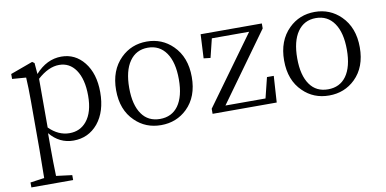

<svg xmlns="http://www.w3.org/2000/svg" viewBox="-73 -730 2406 1198"><g transform="rotate(-10 1130.0 -130.5)"><path d="M39.1 255.9V224.6L127.9 211.9Q129.9 94.7 129.9 33.2V-275.4Q129.9 -363.3 126 -424.8L38.1 -431.6V-462.9L179.7 -514.6L193.4 -504.9L199.2 -434.6Q271.5 -515.6 364.3 -515.6Q451.2 -515.6 507.8 -445.3Q565.4 -373 565.4 -254.9Q565.4 -132.8 504.9 -58.6Q444.3 13.7 349.6 13.7Q260.7 13.7 200.2 -59.6V31.2Q200.2 123 203.1 211.9L303.7 224.6V255.9ZM333 -36.1Q400.4 -36.1 441.4 -85.9Q487.3 -141.6 487.3 -246.6Q487.3 -351.6 446.3 -411.1Q407.2 -466.8 341.8 -466.8Q274.4 -466.8 204.1 -403.3V-94.7Q262.7 -36.1 333 -36.1Z M740.2 -51.8Q665 -124 665 -249.5Q665 -375 740.2 -449.2Q807.6 -515.6 905.3 -515.6Q1002 -515.6 1069.3 -449.2Q1144.5 -375 1144.5 -249.5Q1144.5 -124 1070.3 -51.8Q1002.9 13.7 904.8 13.7Q806.6 13.7 740.2 -51.8ZM1020.5 -82Q1062.5 -140.6 1062.5 -249Q1062.5 -357.4 1021 -417Q979.5 -476.6 905.3 -476.6Q831.1 -476.6 789.6 -417Q748 -357.4 748 -249Q748 -140.6 790 -82Q830.1 -25.4 904.8 -25.4Q979.5 -25.4 1020.5 -82Z M1232.4 0V-32.2L1545.9 -464.8H1309.6L1280.3 -345.7L1237.3 -350.6L1245.1 -502H1632.8V-470.7L1320.3 -37.1H1574.2L1606.4 -167H1649.4L1638.7 0Z M1804.7 -51.8Q1729.5 -124 1729.5 -249.5Q1729.5 -375 1804.7 -449.2Q1872.1 -515.6 1969.7 -515.6Q2066.4 -515.6 2133.8 -449.2Q2209 -375 2209 -249.5Q2209 -124 2134.8 -51.8Q2067.4 13.7 1969.2 13.7Q1871.1 13.7 1804.7 -51.8ZM2085 -82Q2127 -140.6 2127 -249Q2127 -357.4 2085.4 -417Q2043.9 -476.6 1969.7 -476.6Q1895.5 -476.6 1854 -417Q1812.5 -357.4 1812.5 -249Q1812.5 -140.6 1854.5 -82Q1894.5 -25.4 1969.2 -25.4Q2043.9 -25.4 2085 -82Z"/></g></svg>

Font: Bpmf GenRyu Min R
Style: R
Weight: 400
Foundry: But Ko
Version: Version 1.320